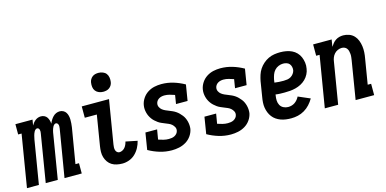

<svg xmlns="http://www.w3.org/2000/svg" viewBox="-88 -1162 3161 1571"><g transform="rotate(-15 1492.0 -376.0)"><path d="M-16 0 57 -443H28V-530H173L165 -482Q171 -493 179.5 -503.5Q188 -514 198.5 -522Q209 -530 221 -534Q233 -538 246 -538Q246 -538 246 -538Q246 -538 246 -538Q261 -538 274.5 -531.5Q288 -525 296 -513Q304 -501 308 -487Q312 -473 313 -458Q319 -473 327.5 -487Q336 -501 347.5 -513Q359 -525 374 -531.5Q389 -538 405 -538Q405 -538 405 -538Q405 -538 405 -538Q421 -538 435 -530.5Q449 -523 457 -510Q465 -497 468.5 -482Q472 -467 472.5 -451Q473 -435 471.5 -418.5Q470 -402 468 -386L418 -87H448V0H302L369 -402Q370 -410 370.5 -418Q371 -426 369 -433Q367 -440 362 -445.5Q357 -451 349 -451Q341 -451 334.5 -445Q328 -439 324 -431.5Q320 -424 317 -416Q314 -408 312 -400Q310 -392 308.5 -384.5Q307 -377 306 -369L245 0H143L209 -402Q211 -410 211 -418Q211 -426 209.5 -433Q208 -440 203 -445.5Q198 -451 190 -451Q182 -451 175.5 -445Q169 -439 165 -431.5Q161 -424 158 -416Q155 -408 153 -400Q151 -392 149.5 -384.5Q148 -377 146 -369L85 0Z M792 8Q768 8 744.5 3Q721 -2 702.5 -13.5Q684 -25 671 -43.5Q658 -62 651.5 -84Q645 -106 645.5 -130Q646 -154 650 -178L692 -434H590V-530H821L760 -162Q758 -150 757.5 -138Q757 -126 760 -115Q763 -104 771.5 -96Q780 -88 792 -88Q804 -88 817 -94.5Q830 -101 838.5 -111.5Q847 -122 852.5 -134.5Q858 -147 861 -160L959 -140Q952 -111 937.5 -83.5Q923 -56 900.5 -34.5Q878 -13 849 -2.5Q820 8 792 8ZM792 -600Q773 -600 755.5 -607Q738 -614 727 -628Q716 -642 713.5 -661Q711 -680 714 -699Q716 -713 723 -725Q730 -737 741 -745.5Q752 -754 765.5 -757Q779 -760 792 -760Q811 -760 829 -753Q847 -746 857.5 -732Q868 -718 871 -699Q874 -680 871 -661Q869 -647 862 -635Q855 -623 843.5 -614.5Q832 -606 818.5 -603Q805 -600 792 -600Z M1211 8Q1158 8 1108.5 -7Q1059 -22 1015 -47L1038 -189H1137L1123 -106Q1144 -99 1165.5 -93.5Q1187 -88 1210 -88Q1223 -88 1235.5 -90Q1248 -92 1259.5 -98Q1271 -104 1279.5 -114.5Q1288 -125 1290 -138Q1293 -154 1285.5 -168Q1278 -182 1266.5 -192Q1255 -202 1240.5 -208Q1226 -214 1211.5 -220Q1197 -226 1183 -232Q1169 -238 1156.5 -247Q1144 -256 1132.5 -266.5Q1121 -277 1112 -289.5Q1103 -302 1096.5 -315.5Q1090 -329 1086 -344.5Q1082 -360 1081 -376Q1080 -392 1083 -409Q1088 -438 1105.5 -464.5Q1123 -491 1149.5 -508Q1176 -525 1205.5 -531.5Q1235 -538 1265 -538Q1318 -538 1367 -523Q1416 -508 1460 -483L1438 -349H1340L1352 -423Q1331 -430 1310 -436Q1289 -442 1266 -442Q1254 -442 1242.5 -439.5Q1231 -437 1220.5 -431Q1210 -425 1202.5 -415Q1195 -405 1193 -393Q1190 -377 1197 -362.5Q1204 -348 1216 -338.5Q1228 -329 1242.5 -322.5Q1257 -316 1271.5 -310.5Q1286 -305 1300 -298.5Q1314 -292 1326.5 -283.5Q1339 -275 1350 -264Q1361 -253 1370.5 -241Q1380 -229 1386.5 -215Q1393 -201 1397 -185.5Q1401 -170 1402 -154Q1403 -138 1401 -122Q1395 -91 1376.5 -64.5Q1358 -38 1330.5 -21.5Q1303 -5 1272 1.5Q1241 8 1211 8Z M1711 8Q1658 8 1608.5 -7Q1559 -22 1515 -47L1538 -189H1637L1623 -106Q1644 -99 1665.5 -93.5Q1687 -88 1710 -88Q1723 -88 1735.5 -90Q1748 -92 1759.5 -98Q1771 -104 1779.5 -114.5Q1788 -125 1790 -138Q1793 -154 1785.5 -168Q1778 -182 1766.5 -192Q1755 -202 1740.5 -208Q1726 -214 1711.5 -220Q1697 -226 1683 -232Q1669 -238 1656.5 -247Q1644 -256 1632.5 -266.5Q1621 -277 1612 -289.5Q1603 -302 1596.5 -315.5Q1590 -329 1586 -344.5Q1582 -360 1581 -376Q1580 -392 1583 -409Q1588 -438 1605.5 -464.5Q1623 -491 1649.5 -508Q1676 -525 1705.5 -531.5Q1735 -538 1765 -538Q1818 -538 1867 -523Q1916 -508 1960 -483L1938 -349H1840L1852 -423Q1831 -430 1810 -436Q1789 -442 1766 -442Q1754 -442 1742.5 -439.5Q1731 -437 1720.5 -431Q1710 -425 1702.5 -415Q1695 -405 1693 -393Q1690 -377 1697 -362.5Q1704 -348 1716 -338.5Q1728 -329 1742.5 -322.5Q1757 -316 1771.5 -310.5Q1786 -305 1800 -298.5Q1814 -292 1826.5 -283.5Q1839 -275 1850 -264Q1861 -253 1870.5 -241Q1880 -229 1886.5 -215Q1893 -201 1897 -185.5Q1901 -170 1902 -154Q1903 -138 1901 -122Q1895 -91 1876.5 -64.5Q1858 -38 1830.5 -21.5Q1803 -5 1772 1.5Q1741 8 1711 8Z M2221 8Q2199 8 2176.5 5Q2154 2 2133.5 -5.5Q2113 -13 2095.5 -25Q2078 -37 2065 -54Q2052 -71 2044 -91Q2036 -111 2032.5 -132.5Q2029 -154 2030.5 -177Q2032 -200 2036 -222L2057 -352Q2062 -377 2070 -402Q2078 -427 2092.5 -449Q2107 -471 2127.5 -489Q2148 -507 2172 -518.5Q2196 -530 2221.5 -534Q2247 -538 2272 -538Q2298 -538 2323 -533.5Q2348 -529 2370 -518.5Q2392 -508 2409 -490.5Q2426 -473 2435.5 -450.5Q2445 -428 2448.5 -403Q2452 -378 2447 -352Q2444 -329 2432.5 -306.5Q2421 -284 2403 -266.5Q2385 -249 2363 -237.5Q2341 -226 2317.5 -220Q2294 -214 2270.5 -212Q2247 -210 2224 -210Q2204 -210 2185 -210.5Q2166 -211 2147 -214L2146 -207Q2142 -185 2143 -163.5Q2144 -142 2153.5 -124.5Q2163 -107 2181.5 -97.5Q2200 -88 2221 -88Q2236 -88 2250.5 -92Q2265 -96 2277.5 -104.5Q2290 -113 2300 -125Q2310 -137 2317 -151L2417 -108Q2402 -82 2381 -59Q2360 -36 2333.5 -20.5Q2307 -5 2278.5 1.5Q2250 8 2221 8ZM2241 -305Q2256 -305 2272 -307.5Q2288 -310 2301.5 -318Q2315 -326 2325 -339.5Q2335 -353 2338 -368Q2340 -383 2336.5 -397.5Q2333 -412 2324 -422.5Q2315 -433 2300.5 -437.5Q2286 -442 2271 -442Q2252 -442 2232.5 -434Q2213 -426 2199 -410.5Q2185 -395 2178 -375.5Q2171 -356 2167 -337L2163 -310Q2182 -307 2201.5 -306Q2221 -305 2241 -305Z M2507 0 2579 -434H2550V-530H2707L2697 -470Q2706 -484 2717 -497.5Q2728 -511 2742.5 -520.5Q2757 -530 2773.5 -534Q2790 -538 2806 -538Q2832 -538 2856 -529Q2880 -520 2897 -502Q2914 -484 2923 -460.5Q2932 -437 2935.5 -412Q2939 -387 2937.5 -360.5Q2936 -334 2931 -308L2896 -96H2925V0H2768L2821 -323Q2823 -336 2824.5 -349.5Q2826 -363 2825 -375.5Q2824 -388 2821 -400Q2818 -412 2811 -422Q2804 -432 2792.5 -437Q2781 -442 2768 -442Q2751 -442 2734 -434.5Q2717 -427 2705 -413.5Q2693 -400 2686.5 -383.5Q2680 -367 2678 -350L2620 0Z"/></g></svg>

Font: Iosevka Slab
Style: Bold Italic
Weight: 700
Italic angle: -9°
Monospace: yes
Designer: Belleve Invis
Foundry: Belleve Invis
Version: Version 11.1.0; ttfautohint (v1.8.3)